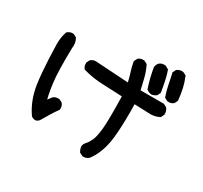

<svg xmlns="http://www.w3.org/2000/svg" viewBox="-162 -991 1323 1252"><g transform="rotate(30 500.0 -365.5)"><path d="M586.4 36.1 566.9 26.4 564.5 24.9 563 22.9Q552.2 5.4 549.8 -14.6V-15.6V-16.6Q552.2 -35.6 568.4 -51.8Q572.3 -55.7 576.4 -61.8Q580.6 -67.9 585.2 -76.4Q589.8 -85 594.7 -95.2Q608.4 -126.5 614.3 -193.4Q620.1 -259.3 616.2 -429.2Q544.9 -432.6 472.2 -435.5Q456.5 -436 441.2 -437.3Q425.8 -438.5 410.6 -440.4Q395.5 -442.4 380.9 -445.1Q366.2 -447.8 351.6 -451.2Q336.9 -454.6 322.8 -458.5L319.8 -459L317.9 -461.4Q303.2 -478 305.7 -503.9V-505.9L306.6 -507.3L316.4 -526.9L317.4 -528.8L319.3 -530.3Q339.8 -546.4 369.1 -542L604.5 -527.3Q603.5 -531.7 602.5 -536.1Q601.6 -540.5 600.6 -544.7Q599.6 -548.8 598.6 -553Q597.7 -557.1 596.4 -561Q595.2 -564.9 594.2 -568.8Q593.3 -572.8 592 -576.4Q590.8 -580.1 589.8 -583.7Q588.9 -587.4 587.4 -591.3Q575.7 -626.5 569.3 -664.6L568.8 -667.5L570.3 -670.4L580.1 -689.9L581.1 -691.9L582.5 -692.9Q599.1 -707.5 625 -705.1H627L628.4 -704.1L647.9 -694.3L650.9 -692.9L652.3 -689.9Q662.1 -669.9 669.9 -648.7Q677.7 -627.4 683.1 -605.5Q688 -585.4 692.9 -564.9Q697.8 -544.4 702.1 -524.4H875H877.4L879.4 -523.4L898.9 -513.7L900.4 -512.7L901.9 -511.2Q918.5 -492.7 916 -464.8V-463.4L915 -461.4L905.3 -441.9L903.8 -439L900.9 -437.5Q861.3 -417 809.6 -422.9L713.9 -426.3Q715.3 -360.8 714.1 -307.1Q712.9 -253.4 709.7 -211.2Q706.5 -168.9 701.2 -137.7Q692.4 -89.4 676 -49.6Q659.7 -9.8 635.7 21.5L635.3 22.5L634.3 22.9Q615.7 39.6 589.8 37.1H587.9ZM173.8 -23.4Q113.8 -108.4 97.7 -220.7Q92.3 -257.8 88.4 -302.7Q84.5 -347.7 82 -400.6Q79.6 -453.6 78.1 -514.6Q78.1 -563 92.3 -605.5L93.3 -607.9L94.7 -609.9Q113.8 -627.4 139.6 -625H141.6L143.6 -624L163.1 -613.3L165.5 -611.8L166.5 -609.4Q183.6 -579.6 177.7 -539.1Q173.8 -359.9 184.6 -279.3Q187.5 -257.3 190.7 -237.1Q193.8 -216.8 197.5 -199.5Q201.2 -182.1 205.1 -167.5L226.6 -196.3L227.1 -197.3L228 -197.8Q244.6 -212.4 271.5 -210H273.4L274.9 -209L294.4 -199.2L296.4 -198.2L297.4 -196.8Q312 -180.2 309.6 -154.3L309.1 -151.9L307.6 -149.4Q288.6 -122.6 270.5 -93.3Q252.4 -63.5 235.4 -34.2Q228.5 -22.5 219 -16.8Q209.5 -11.2 198.5 -12.5Q187.5 -13.7 176.3 -21.5L174.8 -22.5ZM774.4 -536.1Q768.1 -537.1 762.5 -538.8Q756.8 -540.5 751.5 -543.2Q746.1 -545.9 741.2 -549.8L738.8 -551.8L737.8 -554.2Q726.1 -587.9 717.3 -624Q714.4 -636.2 711.7 -648.4Q709 -660.6 706.5 -672.9Q704.1 -685.1 702.1 -697.8V-699.2V-700.2Q703.1 -709.5 706.8 -717.8Q710.4 -726.1 716.3 -732.9L716.8 -733.4L717.3 -733.9Q733.9 -748.5 760.7 -746.1H762.7L764.6 -745.1L786.1 -733.4L789.1 -731.4L790.5 -727.5Q792.5 -721.7 794.4 -715.8Q796.4 -710 798.1 -703.9Q799.8 -697.8 801.5 -691.7Q803.2 -685.5 804.7 -679.2Q806.2 -672.9 807.6 -666.7Q809.1 -660.6 810.5 -654.3Q818.4 -617.2 824.2 -578.6L824.7 -575.7L823.2 -572.8L813.5 -553.2L812.5 -551.3L810.5 -549.8Q807.1 -547.4 804 -545.7Q800.8 -543.9 797.4 -542.2Q793.9 -540.5 790.5 -539.3Q787.1 -538.1 783.7 -537.4Q780.3 -536.6 776.4 -536.1H775.4ZM888.2 -550.8 868.7 -560.5 865.2 -562.5 863.8 -565.9Q856.9 -585 851.3 -605Q845.7 -625 841.8 -646Q834 -687.5 824.7 -726.1L823.7 -729.5L825.2 -732.9L835 -752.4L835.9 -754.4L837.9 -755.9Q856.4 -770 881.8 -767.6H883.8L885.3 -766.6L904.8 -756.8L908.2 -755.4L909.2 -752Q925.3 -713.9 934.6 -672.9Q943.4 -632.3 947.3 -589.8V-586.9L946.3 -584.5L936.5 -564.9L935.5 -563L934.1 -562Q917.5 -547.4 891.6 -549.8H889.6Z"/></g></svg>

Font: NaikaiFont
Style: Bold
Weight: 700
Version: Version 1.89